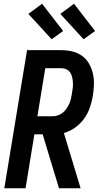

<svg xmlns="http://www.w3.org/2000/svg" viewBox="-20 -1002 540 1022"><path d="M3 0 124 -735H306Q337 -735 365.5 -728Q394 -721 417 -704.5Q440 -688 454 -663Q468 -638 474.5 -610Q481 -582 480 -551.5Q479 -521 474 -491Q469 -460 458 -428.5Q447 -397 427.5 -370Q408 -343 380 -323Q352 -303 320 -294L409 0H294L207 -287H163L116 0ZM179 -383H260Q274 -383 288.5 -388Q303 -393 314.5 -402.5Q326 -412 334.5 -424.5Q343 -437 349 -450.5Q355 -464 358 -478Q361 -492 363 -506Q366 -521 367.5 -535.5Q369 -550 368 -564Q367 -578 364 -591.5Q361 -605 353.5 -616Q346 -627 333.5 -633Q321 -639 306 -639H221ZM425 -793 301 -928 374 -982 486 -837ZM255 -793 131 -928 204 -982 316 -837Z"/></svg>

Font: Iosevka SS18
Style: Bold Italic
Weight: 700
Italic angle: -9°
Monospace: yes
Designer: Belleve Invis
Foundry: Belleve Invis
Version: Version 25.1.1; ttfautohint (v1.8.4)